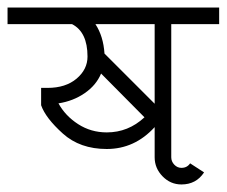

<svg xmlns="http://www.w3.org/2000/svg" viewBox="-32 -483 601 509"><path d="M378 -208V-419H221Q242 -387 245 -341ZM351 -172 236 -288Q223 -257 192.5 -236Q162 -215 123 -209Q141 -176 175 -154Q209 -132 251 -132Q308 -132 351 -172ZM449 6Q420 6 399 -15.5Q378 -37 378 -66V-146Q325 -88 251 -88Q180 -88 134.5 -129Q89 -170 77 -204V-250H94Q142 -250 171 -274.5Q200 -299 200 -333Q200 -398 159 -419H-12V-463H549V-419H422V-66Q422 -55 430 -46.5Q438 -38 449 -38Q464 -38 472 -50L509 -26Q488 6 449 6Z"/></svg>

Font: Bhavuka
Style: Regular
Weight: 400
Version: 2.94.0; ttfautohint (v1.2) -l 7 -r 28 -G 50 -x 13 -D deva -f